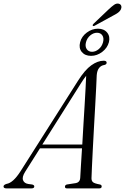

<svg xmlns="http://www.w3.org/2000/svg" viewBox="-64 -1044 693 1064"><path d="M75 -91.5Q57 -62.5 63.8 -45.2Q70.5 -28 92.5 -24.5L114.5 -21.5Q126 -18.5 126 -11Q126 0 110.5 0H-28Q-44.5 0 -44.5 -11Q-44 -20 -27.5 -25Q8.5 -30.5 49.5 -94.5L368 -596Q406 -656.5 441.8 -682Q477.5 -707.5 510.5 -707.5Q527 -707.5 527 -696.5Q527 -687 514.5 -684Q496.5 -681.5 485.2 -667.5Q474 -653.5 472 -627Q471.5 -607.5 469.2 -563.5Q467 -519.5 463.8 -461.8Q460.5 -404 457 -341.2Q453.5 -278.5 450.5 -220.5Q447.5 -162.5 445.5 -118.8Q443.5 -75 443 -56Q443 -41.5 451.5 -34.2Q460 -27 490.5 -21.5Q499.5 -19 499.5 -11Q499.5 0 486 0H307Q295.5 0 296 -10Q296 -18 306 -21.5L357.5 -29.5Q379 -34.5 380.5 -57Q381.5 -77 384.2 -121.2Q387 -165.5 390.5 -222H157.5ZM384 -581.5 170.5 -243H392Q395 -295 398.2 -350.5Q401.5 -406 404.8 -458.5Q408 -511 410.2 -554Q412.5 -597 413.5 -624Q407.5 -616.5 400 -606Q392.5 -595.5 384 -581.5ZM537 -991Q555.5 -1008.5 568.5 -1017.5Q581.5 -1026.5 594 -1023.5Q605 -1020.5 607.8 -1011.8Q610.5 -1003 606.5 -993.5Q601 -981.5 589 -973Q577 -964.5 560 -956L460.5 -901.5Q453 -897.5 450 -902Q448 -906.5 455.5 -913.5ZM440.5 -734.5Q407 -734.5 389.2 -756Q371.5 -777.5 380 -810Q388 -842 417 -863.5Q446 -885 479 -885Q512.5 -885 530 -863.2Q547.5 -841.5 539.5 -810Q531 -778 502.2 -756.2Q473.5 -734.5 440.5 -734.5ZM473.5 -862.5Q454 -862.5 436.2 -847.8Q418.5 -833 412.5 -810Q406.5 -787 416.5 -772Q426.5 -757 446 -757Q466 -757 483.5 -772Q501 -787 507 -810Q513 -833 503.2 -847.8Q493.5 -862.5 473.5 -862.5Z"/></svg>

Font: Fraunces 144pt Soft Light
Style: Italic
Weight: 300
Italic angle: -16°
Version: Version 1.000;[b76b70a41]